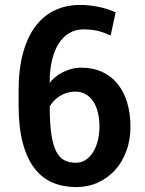

<svg xmlns="http://www.w3.org/2000/svg" viewBox="-20 -741 582 771"><path d="M283.2 -373Q264.6 -373 248.8 -368.2Q232.9 -363.3 219.7 -355Q206.5 -346.7 196.3 -335.9Q186 -325.2 179.7 -313.5Q179.7 -246.6 186 -203.1Q192.4 -159.7 205.3 -133.8Q218.3 -107.9 238 -97.7Q257.8 -87.4 285.2 -87.4Q305.7 -87.4 323 -98.4Q340.3 -109.4 352.8 -128.7Q365.2 -147.9 372.3 -174.6Q379.4 -201.2 379.4 -231.9Q379.4 -264.2 372.8 -290.3Q366.2 -316.4 353.8 -334.7Q341.3 -353 323.5 -363Q305.7 -373 283.2 -373ZM314.5 -623Q283.7 -623 258.5 -608.4Q233.4 -593.8 215.8 -566.2Q198.2 -538.6 188.7 -498.5Q179.2 -458.5 179.7 -407.7Q187 -418.9 200 -429.9Q212.9 -440.9 229.5 -449.7Q246.1 -458.5 265.9 -463.9Q285.6 -469.2 306.6 -469.2Q353.5 -469.2 390.1 -452.4Q426.8 -435.5 451.9 -404.5Q477.1 -373.5 490.5 -329.6Q503.9 -285.6 503.9 -231.9Q503.9 -179.2 487.5 -134.8Q471.2 -90.3 442.1 -58.1Q413.1 -25.9 373 -7.8Q333 10.3 286.1 10.3Q233.9 10.3 191.2 -7.8Q148.4 -25.9 118.2 -65.4Q87.9 -105 71.3 -167.5Q54.7 -230 54.7 -318.4V-375Q54.7 -463.4 72.5 -528.3Q90.3 -593.3 123 -636.2Q155.8 -679.2 201.2 -700.2Q246.6 -721.2 301.8 -721.2Q338.4 -721.2 375.2 -713.6Q412.1 -706.1 444.3 -691.4L424.3 -598.6Q409.7 -605 397 -609.6Q384.3 -614.3 371.6 -617.2Q358.9 -620.1 345 -621.6Q331.1 -623 314.5 -623Z"/></svg>

Font: Ufes Sans SemiBold
Style: Regular
Weight: 600
Designer: Ricardo Esteves & Filipe Motta
Foundry: ProDesignUfes - Ricardo Esteves, Filipe Motta (This is a derivative work, based on Roboto family, by Christian Robertson
Version: Version 2.0